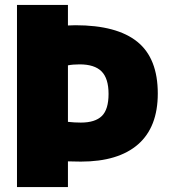

<svg xmlns="http://www.w3.org/2000/svg" viewBox="-20 -760 693 780"><path d="M49 -740H256V-656.5L271 -657Q276.5 -657.5 286 -657.5Q455 -657.5 538 -590.2Q621 -523 621 -380Q621 -243.5 540.8 -173.5Q460.5 -103.5 308.5 -103.5L280.5 -104Q272.5 -104.5 256 -104.5V0H49ZM421 -378.5Q421 -441.5 392.5 -470Q364 -498.5 303.5 -498.5Q275.5 -498.5 256 -494.5V-265Q281.5 -262 308.5 -262Q366.5 -262 393.8 -288.8Q421 -315.5 421 -378.5Z"/></svg>

Font: Encode Sans SemiCondensed Black
Style: Regular
Weight: 900
Width: 4
Designer: Multiple Designers
Foundry: Impallari Type
Version: Version 2.000